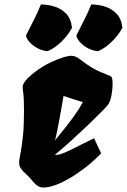

<svg xmlns="http://www.w3.org/2000/svg" viewBox="-20 -841 575 871"><path d="M174.8 9.8Q164.1 9.8 152.8 3.4Q141.6 -2.9 128.9 -18.1Q122.6 -25.4 121.6 -27.1Q120.6 -28.8 112.8 -36.6Q105.5 -44.4 97.4 -52Q89.4 -59.6 86.9 -62Q73.2 -76.2 69.3 -87.6Q65.4 -99.1 67.6 -115.2Q69.8 -131.3 75 -158Q80.1 -184.6 84.5 -228.5Q88.9 -272.5 88.9 -340.3Q88.9 -370.1 87.9 -390.4Q86.9 -410.6 85 -424.3Q83.5 -432.6 83 -438.2Q82.5 -443.8 82.5 -444.3Q82.5 -458 94.2 -472.9Q106 -487.8 122.6 -501.7Q139.2 -515.6 154.8 -526.4Q170.4 -537.1 178.2 -541.5Q193.8 -550.8 217.3 -561.5Q240.7 -572.3 264.9 -580.1Q289.1 -587.9 306.2 -587.9Q313 -587.4 321.5 -584.5Q330.1 -581.5 341.3 -572.8Q374 -547.9 396.2 -534.7Q418.5 -521.5 437.5 -513.7Q456.5 -505.9 478.5 -497.1Q485.4 -494.1 487.8 -488.5Q490.2 -482.9 490.7 -461.9Q491.2 -439.5 486.1 -410.9Q481 -382.3 470.7 -366.7Q467.3 -361.3 443.1 -336.7Q418.9 -312 382.8 -277.3Q346.7 -242.7 306.2 -205.8Q265.6 -168.9 229 -138.7H242.7Q259.8 -142.1 286.1 -154.3Q312.5 -166.5 344 -182.9Q375.5 -199.2 406.7 -213.9L438.5 -146Q421.9 -126.5 390.9 -100.1Q359.9 -73.7 321.8 -48.6Q283.7 -23.4 245.1 -6.8Q206.5 9.8 174.8 9.8ZM229 -203.6Q245.6 -224.1 268.6 -252.4Q291.5 -280.8 314.9 -313Q338.4 -345.2 356 -377.9Q344.7 -380.9 322.3 -387.9Q299.8 -395 268.1 -405.8Q266.1 -393.1 261.7 -367.4Q257.3 -341.8 251.7 -311.3Q246.1 -280.8 240.5 -252.4Q234.9 -224.1 230 -206.1Q230 -206.1 229.5 -205.1Q229 -204.1 229 -203.6ZM424.8 -608.9Q401.4 -610.4 379.6 -621.8Q357.9 -633.3 343.5 -649.2Q329.1 -665 326.2 -679.7Q348.1 -723.1 363.5 -753.4Q378.9 -783.7 394 -820.8Q424.3 -820.8 455.1 -811.5Q485.8 -802.2 508.3 -779.3Q530.8 -756.3 535.2 -714.8Q516.6 -680.2 486.1 -650.9Q455.6 -621.6 424.8 -608.9ZM196.3 -608.9Q172.9 -610.4 151.1 -621.8Q129.4 -633.3 115 -649.2Q100.6 -665 97.7 -679.7Q119.6 -723.1 135 -753.4Q150.4 -783.7 165.5 -820.8Q195.8 -820.8 226.6 -811.5Q257.3 -802.2 279.8 -779.3Q302.2 -756.3 306.6 -714.8Q288.1 -680.2 257.6 -650.9Q227.1 -621.6 196.3 -608.9Z"/></svg>

Font: Fruktur
Style: Italic
Weight: 400
Italic angle: -8°
Designer: Viktoriya Grabowska, Eben Sorkin
Foundry: Viktoriya Grabowska
Version: Version 1.008; ttfautohint (v1.8.4.7-5d5b)